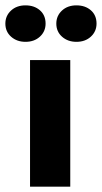

<svg xmlns="http://www.w3.org/2000/svg" viewBox="-58 -696 380 716"><path d="M204 -472V0H54V-472ZM-38 -608Q-38 -637 -17 -656.5Q4 -676 37 -676Q70 -676 91 -657.5Q112 -639 112 -608Q112 -579 91 -559.5Q70 -540 37 -540Q5 -540 -16.5 -559Q-38 -578 -38 -608ZM152 -608Q152 -637 173 -656.5Q194 -676 227 -676Q260 -676 281 -657.5Q302 -639 302 -608Q302 -579 281 -559.5Q260 -540 227 -540Q195 -540 173.5 -559Q152 -578 152 -608Z"/></svg>

Font: Madhuban Bold
Style: Regular
Weight: 700
Designer: jaikishan Patel
Foundry: MagicType
Version: Version 1.000